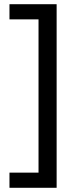

<svg xmlns="http://www.w3.org/2000/svg" viewBox="-20 -734 369 912"><path d="M25 86V158H249V-714H25V-642H163V86Z"/></svg>

Font: Noto Sans Hebrew Droid
Style: Bold
Weight: 700
Designer: Monotype Design Team
Foundry: Monotype Imaging Inc.
Version: Version 1.100